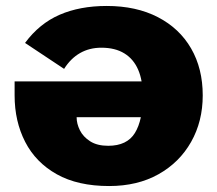

<svg xmlns="http://www.w3.org/2000/svg" viewBox="-20 -614 729 644"><path d="M346 10Q241 10 170.5 -29.5Q100 -69 64.5 -138Q29 -207 29 -294V-341H536V-221H237Q237 -199 248 -177Q259 -155 282.5 -140Q306 -125 343 -125Q406 -125 432.5 -168Q459 -211 459 -292Q459 -344 443.5 -380Q428 -416 397 -435Q366 -454 320 -454Q280 -454 248.5 -436Q217 -418 195 -383L64 -470Q112 -535 180 -564.5Q248 -594 338 -594Q437 -594 509.5 -556.5Q582 -519 621 -451.5Q660 -384 660 -294Q660 -207 621 -138Q582 -69 511.5 -29.5Q441 10 346 10Z"/></svg>

Font: Rokkitt SemiBold Black
Style: Regular
Weight: 900
Version: Version 3.103